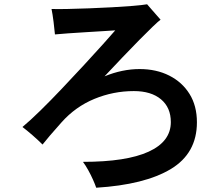

<svg xmlns="http://www.w3.org/2000/svg" viewBox="-20 -825 1040 898"><path d="M430 53Q425 38 415 15.5Q405 -7 392.5 -29.5Q380 -52 368 -68Q571 -68 675 -115.5Q779 -163 779 -254Q779 -322 733 -360.5Q687 -399 606 -399Q510 -399 421.5 -362.5Q333 -326 268 -253Q234 -215 214 -191.5Q194 -168 179 -149Q158 -170 131.5 -193Q105 -216 85 -231Q121 -261 169.5 -308.5Q218 -356 270.5 -411.5Q323 -467 373 -521Q423 -575 461.5 -618Q500 -661 519 -683Q502 -682 464.5 -679.5Q427 -677 382.5 -674.5Q338 -672 298 -669Q258 -666 237 -664Q235 -687 230.5 -723Q226 -759 221 -783Q249 -782 295 -783Q341 -784 396 -786Q451 -788 504.5 -791Q558 -794 601.5 -797.5Q645 -801 668 -805Q675 -797 687.5 -782.5Q700 -768 712.5 -754Q725 -740 731 -733Q720 -725 694 -700Q668 -675 632 -638.5Q596 -602 554 -558Q512 -514 469 -468Q552 -502 633 -502Q711 -502 771.5 -471.5Q832 -441 866.5 -385.5Q901 -330 901 -253Q901 -108 779 -34.5Q657 39 430 53Z"/></svg>

Font: Zen Kaku Gothic Antique
Style: Bold
Weight: 700
Designer: Yoshimichi Ohira
Foundry: Positype
Version: Version 1.001